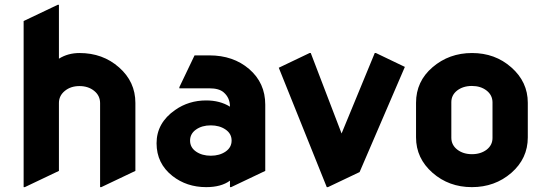

<svg xmlns="http://www.w3.org/2000/svg" viewBox="-20 -767 2269 797"><path d="M83 9.8H78.1V-679.7L219.7 -747.1H224.6V-523.4Q262.2 -546.9 310.1 -546.9Q406.7 -546.9 474.1 -487.3Q542 -427.7 542 -339.8V-57.6L400.4 9.8H395.5V-338.9Q395.5 -370.1 370.8 -389.9Q346.2 -409.7 309.8 -409.7Q273.4 -409.7 249 -389.6Q224.6 -369.6 224.6 -339.4V-57.6Z M917 -138.2Q941.4 -155.3 941.4 -183.6Q941.4 -212.4 916 -229.5Q891.1 -246.6 854.7 -246.6Q818.4 -246.6 793.7 -229.2Q769 -211.9 769 -183.3Q769 -154.8 793.9 -137.7Q818.8 -120.6 855.2 -120.6Q891.6 -120.6 917 -138.2ZM939.5 9.8H934.6V-17.1Q898.4 9.8 835.9 9.8Q754.9 9.8 695.8 -36.6Q629.9 -88.4 629.9 -172.4Q629.9 -256.8 707 -310.5Q763.7 -350.1 835.9 -350.1Q893.1 -350.1 934.6 -324.2Q934.6 -361.3 908.2 -383.8Q889.2 -400.4 849.1 -400.4H724.6V-405.3L787.6 -537.1H849.1Q948.2 -537.1 1014.2 -480.5Q1081.1 -422.9 1081.1 -332.5V-57.6Z M1341.3 9.8H1336.4L1137.2 -485.8L1265.1 -546.9H1270L1397.9 -212.9L1535.6 -546.9H1540.5L1660.6 -489.3L1472.7 -52.7Z M2000.5 -146Q2024.4 -165 2024.4 -194.3V-342.8Q2023.9 -372.6 1999.5 -391.4Q1975.1 -410.2 1938.7 -410.2Q1902.3 -410.2 1877.4 -391.1Q1853.5 -372.1 1853.5 -342.8V-194.3Q1854 -164.6 1878.4 -145.8Q1902.8 -127 1939.2 -127Q1975.6 -127 2000.5 -146ZM1775.4 -49.8Q1707 -109.9 1707 -196.8V-340.3Q1707 -429.2 1775.4 -487.8Q1844.2 -546.9 1939.5 -546.9Q2035.2 -546.9 2102.5 -487.3Q2170.9 -427.2 2170.9 -340.3V-196.8Q2170.9 -108.9 2102.5 -49.3Q2034.2 9.8 1938.7 9.8Q1843.3 9.8 1775.4 -49.8Z"/></svg>

Font: Nova Round
Style: Bold
Weight: 700
Designer: Wojciech Kalinowski "wmk69" (wmk69@o2.pl)
Foundry: Wojciech Kalinowski "wmk69" (wmk69@o2.pl)
Version: Version 3.1.0; 2021-05-23